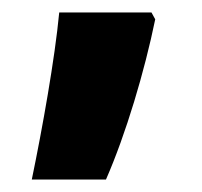

<svg xmlns="http://www.w3.org/2000/svg" viewBox="-20 -153 324 308"><path d="M229 -122 223 -133H75C68 -59 48 53 31 135H150C182 62 212 -39 229 -122Z"/></svg>

Font: Noto Sans Myanmar SemiCondensed ExtraBold
Style: Regular
Weight: 800
Width: 4
Designer: Monotype Design Team
Foundry: Monotype Imaging Inc.
Version: Version 2.107